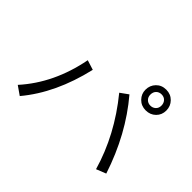

<svg xmlns="http://www.w3.org/2000/svg" viewBox="-135 -1053 1269 1269"><g transform="rotate(45 500.0 -418.5)"><path d="M82 -104.5Q243.2 -283.2 293.9 -546.9L362.3 -525.4Q296.9 -244.1 143.6 -61.5ZM592.8 -542 648.4 -582Q819.3 -380.9 910.2 -103.5L841.8 -76.2Q770.5 -324.2 592.8 -542ZM747.1 -678.7Q747.1 -656.2 761.7 -641.6Q776.4 -627 798.8 -627Q820.3 -627 835.4 -641.1Q850.6 -655.3 850.6 -678.7Q850.6 -702.1 836.4 -717.3Q822.3 -732.4 798.8 -732.4Q776.4 -732.4 761.7 -717.8Q747.1 -703.1 747.1 -678.7ZM701.2 -678.7Q701.2 -719.7 728.5 -748Q755.9 -776.4 798.8 -776.4Q840.8 -776.4 868.7 -748Q896.5 -719.7 896.5 -678.7Q896.5 -637.7 868.7 -610.4Q840.8 -583 798.8 -583Q756.8 -583 729 -611.3Q701.2 -639.6 701.2 -678.7Z"/></g></svg>

Font: Gothic A1
Style: Regular
Weight: 400
Designer: HanYang I&C Co.,Ltd.
Foundry: HanYang I&C Co.,Ltd.
Version: Version 2.50